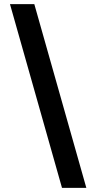

<svg xmlns="http://www.w3.org/2000/svg" viewBox="-20 -795 461 923"><path d="M395 108H278L28 -775H145Z"/></svg>

Font: DM Sans 9pt 36pt SemiBold
Style: Regular
Weight: 600
Version: Version 4.004;gftools[0.9.30]